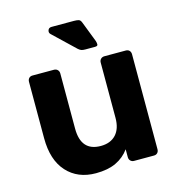

<svg xmlns="http://www.w3.org/2000/svg" viewBox="-108 -815 848 918"><g transform="rotate(-15 315.5 -355.5)"><path d="M255 10Q165 10 111.5 -49Q58 -108 58 -216V-495Q58 -506 64.5 -513Q71 -520 82 -520H188Q199 -520 206 -513Q213 -506 213 -495V-222Q213 -110 311 -110Q359 -110 386 -139Q413 -168 413 -222V-495Q413 -506 420 -513Q427 -520 438 -520H544Q555 -520 561.5 -513Q568 -506 568 -495V-25Q568 -14 561.5 -7Q555 0 544 0H446Q435 0 428 -7Q421 -14 421 -25V-64Q395 -28 354.5 -9Q314 10 255 10ZM358 -575Q346 -575 339 -577.5Q332 -580 324 -587L217 -689Q208 -697 212 -709Q216 -721 230 -721H341Q355 -721 364 -718.5Q373 -716 378 -702L417 -601Q420 -592 420 -583.5Q420 -575 406 -575Z"/></g></svg>

Font: Fz Rubik SemBd
Style: Regular
Weight: 600
Designer: Hubert and Fischer
Foundry: Hubert and Fischer
Version: Vit hóa bi FontZin.com